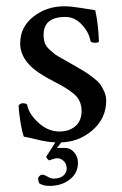

<svg xmlns="http://www.w3.org/2000/svg" viewBox="-20 -447 391 617"><path d="M163.1 28.3H187.5Q206.1 28.3 218.3 42.5Q230.5 56.6 230.5 76.2Q230.5 109.4 204.1 129.9Q177.7 150.4 138.7 150.4Q118.2 150.4 105.5 141.6Q105.5 140.6 104 136.2Q102.5 131.8 102.5 127.9Q102.5 123 106.9 118.7Q111.3 114.3 116.2 114.3Q122.1 114.3 132.8 120.6Q143.6 127 152.3 127Q171.9 127 183.1 117.7Q194.3 108.4 194.3 94.7Q194.3 79.1 184.6 70.3Q174.8 61.5 164.1 61.5Q155.3 61.5 138.7 68.4Q136.7 68.4 132.3 63.5Q127.9 58.6 128.9 55.7Q132.8 49.8 144.5 31.7Q156.2 13.7 160.2 5.9H180.7ZM186.5 -426.8Q208 -426.8 240.7 -421.4Q273.4 -416 286.1 -414.1Q295.9 -369.1 297.9 -314.5Q297.9 -309.6 285.2 -309.6Q271.5 -309.6 270.5 -316.4Q265.6 -343.8 242.7 -368.2Q219.7 -392.6 190.4 -392.6Q120.1 -392.6 120.1 -335Q120.1 -320.3 124 -309.1Q127.9 -297.9 139.2 -287.6Q150.4 -277.3 156.2 -272.9Q162.1 -268.6 182.1 -257.3Q202.1 -246.1 207 -243.2Q210.9 -241.2 230 -230Q249 -218.8 256.8 -213.9Q264.6 -209 279.8 -197.3Q294.9 -185.5 301.8 -176.3Q308.6 -167 314.9 -152.8Q321.3 -138.7 321.3 -124Q321.3 -66.4 276.4 -27.8Q231.4 10.7 170.9 10.7Q150.4 10.7 133.3 8.3Q116.2 5.9 92.8 0Q69.3 -5.9 56.6 -7.8Q50.8 -23.4 45.4 -56.6Q40 -89.8 40 -109.4Q47.9 -115.2 51.8 -115.2Q66.4 -115.2 67.4 -109.4Q73.2 -80.1 104 -52.2Q134.8 -24.4 170.9 -24.4Q202.1 -24.4 222.2 -41.5Q242.2 -58.6 242.2 -90.8Q242.2 -107.4 235.8 -121.6Q229.5 -135.7 215.3 -147Q201.2 -158.2 189 -165.5Q176.8 -172.9 154.3 -184.6Q131.8 -196.3 121.1 -203.1Q44.9 -247.1 44.9 -307.6Q44.9 -360.4 87.4 -393.6Q129.9 -426.8 186.5 -426.8Z"/></svg>

Font: Crimson Text
Style: Regular
Weight: 400
Version: Version 0.13